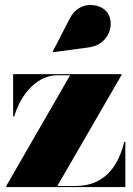

<svg xmlns="http://www.w3.org/2000/svg" viewBox="-20 -762 540 782"><path d="M342.5 -569C422.5 -580 450.5 -662.5 417.5 -710.5C390.5 -749.5 303 -762 265 -688L195 -552.5L197 -549.5ZM212.5 -455.5H265.5L5.5 -4.5V0H490.5V-184H486C456 -60 385 -4.5 288 -4.5H213.5L474.5 -455.5V-460H33.5V-288H38C68 -389 138.5 -455.5 212.5 -455.5Z"/></svg>

Font: Bodoni* 36pt Fatface
Style: Regular
Weight: 900
Version: Version 2.3